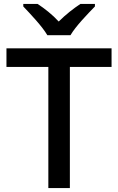

<svg xmlns="http://www.w3.org/2000/svg" viewBox="-20 -961 604 981"><path d="M222 -781H340C366 -826 428 -890 465 -928V-941H391C356 -918 316 -887 280 -851C247 -887 207 -918 172 -941H99V-928C135 -890 196 -826 222 -781ZM337 0V-619H550V-714H13V-619H227V0Z"/></svg>

Font: Noto Sans Lisu Medium
Style: Regular
Weight: 500
Designer: Monotype Design Team. David Williams.
Foundry: Monotype Imaging Inc.
Version: Version 2.102